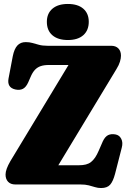

<svg xmlns="http://www.w3.org/2000/svg" viewBox="-20 -931 650 969"><path d="M567.5 -582 237.5 -36 76.5 -97H378.5Q398.5 -97 413.2 -100.8Q428 -104.5 439.2 -113.2Q450.5 -122 460 -136Q469.5 -150 478.5 -171L499 -218Q510.5 -242 526 -249.2Q541.5 -256.5 563 -252.5Q582.5 -249 592 -230.2Q601.5 -211.5 594.5 -185.5L560.5 -53Q550.5 -15.5 535.8 1.2Q521 18 490 18Q474 18 459.8 13.5Q445.5 9 428.2 4.5Q411 0 386 0H57.5Q34 0 21 -13.5Q8 -27 8 -50Q8 -63 14 -79.8Q20 -96.5 32.5 -118L366.5 -670.5L402.5 -603H226Q202 -603 185.2 -597.2Q168.5 -591.5 156.2 -578.5Q144 -565.5 134.5 -543L122.5 -515.5Q111.5 -491 95.8 -482.8Q80 -474.5 57 -479.5Q35.5 -484.5 27.2 -498.5Q19 -512.5 23 -534.5L44.5 -647.5Q52 -684.5 67.8 -701.5Q83.5 -718.5 110 -718.5Q128.5 -718.5 144 -714Q159.5 -709.5 177 -704.8Q194.5 -700 219.5 -700H540.5Q564.5 -700 577.5 -686.5Q590.5 -673 590.5 -650Q590.5 -637 585.5 -620Q580.5 -603 567.5 -582ZM322.5 -729Q272.5 -729 244.5 -753Q216.5 -777 216.5 -821Q216.5 -863 244.5 -887Q272.5 -911 322.5 -911Q373 -911 400.5 -887Q428 -863 428 -821Q428 -778 400.5 -753.5Q373 -729 322.5 -729Z"/></svg>

Font: Fraunces 144pt S100 Black
Style: Regular
Weight: 900
Version: Version 1.000